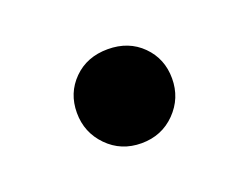

<svg xmlns="http://www.w3.org/2000/svg" viewBox="-44 -415 403 311"><g transform="rotate(-20 157.5 -259.0)"><path d="M99.5 -202Q76 -226 76 -260Q76 -294 99 -317Q122 -340 158 -340Q194 -340 217 -317Q240 -294 240 -260Q240 -226 216.5 -202Q193 -178 158 -178Q123 -178 99.5 -202Z"/></g></svg>

Font: Renner*
Style: Semi
Weight: 600
Version: Version 003.000 ; ttfautohint (v0.97) -l 8 -r 50 -G 200 -x 1